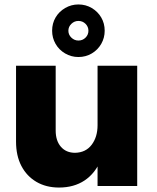

<svg xmlns="http://www.w3.org/2000/svg" viewBox="-20 -835 704 862"><path d="M230 -249Q230 -203 253.5 -176Q277 -149 317 -149Q365 -150 391.5 -185Q418 -220 418 -273H460Q460 -182 434 -119.5Q408 -57 360 -25Q312 7 245 7Q187 7 143.5 -18.5Q100 -44 76 -90Q52 -136 52 -199V-540H230ZM418 -540H596V0H418ZM332 -815Q365 -815 392 -799Q419 -783 434.5 -756.5Q450 -730 450 -697Q450 -665 434.5 -638Q419 -611 392 -595Q365 -579 332 -579Q300 -579 272.5 -595Q245 -611 229.5 -638Q214 -665 214 -697Q214 -730 229.5 -756.5Q245 -783 272.5 -799Q300 -815 332 -815ZM332 -741Q314 -741 300.5 -728Q287 -715 287 -697Q287 -679 300.5 -666Q314 -653 332 -653Q351 -653 364 -666Q377 -679 377 -697Q377 -715 364 -728Q351 -741 332 -741Z"/></svg>

Font: Alexandria
Style: Bold
Weight: 700
Designer: Mohamed Gaber
Foundry: Kief Type Foundry
Version: Version 5.100